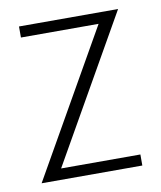

<svg xmlns="http://www.w3.org/2000/svg" viewBox="-62 -531 489 582"><g transform="rotate(-10 182.5 -240.0)"><path d="M20 0 274 -446H35V-480H340L86 -34H330V0Z"/></g></svg>

Font: Glametrix
Style: Light
Weight: 300
Designer: gluk
Foundry: gluk
Version: Version 0.40